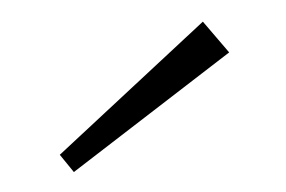

<svg xmlns="http://www.w3.org/2000/svg" viewBox="-39 -1034 501 336"><g transform="rotate(-10 211.5 -866.0)"><path d="M373 -915 337 -976 50 -790 69 -756Z"/></g></svg>

Font: Sprat Extended Black
Style: Regular
Weight: 900
Width: 9
Designer: Ethan Nakache
Foundry: Collletttivo
Version: Version 2.000;Glyphs 3.2 (3217)